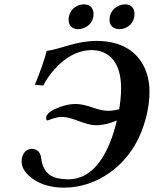

<svg xmlns="http://www.w3.org/2000/svg" viewBox="-20 -845 703 877"><path d="M513.7 -294.9Q463.9 -272.9 418 -272.9Q387.2 -272.9 330.6 -295.4Q290 -311 262.2 -311Q239.3 -311 203.1 -296.9Q198.7 -295.4 196.8 -294.9Q189.9 -294.9 190.9 -309.1Q191.4 -311 191.4 -312Q196.3 -334 249 -354.5Q289.1 -370.1 325.7 -370.1Q358.9 -370.1 411.6 -351.1Q445.3 -339.4 472.2 -338.9Q497.6 -338.9 524.4 -346.2Q557.1 -542 467.3 -598.1Q438.5 -615.7 401.9 -616.2Q306.2 -616.2 227.1 -526.4Q197.3 -492.7 177.7 -454.1L139.2 -458Q176.8 -548.3 193.4 -612.8Q214.4 -613.8 287.6 -636.2Q359.9 -657.7 418.9 -658.2Q561 -658.2 624.5 -564Q682.6 -476.1 652.8 -333Q614.3 -152.3 482.4 -57.1Q386.2 11.2 272.5 12.2Q170.4 11.7 111.3 -43Q73.2 -78.6 79.6 -119.1Q80.1 -121.1 80.1 -122.1Q86.9 -154.8 112.8 -163.1Q118.2 -164.6 123 -165Q158.2 -165 166.5 -131.8Q168 -126 168.5 -120.1Q177.7 -43.9 245.6 -30.3Q265.6 -26.4 291.5 -25.9Q414.1 -25.9 482.4 -193.8Q501.5 -240.7 513.7 -294.9ZM294.4 -768.1Q302.2 -805.7 337.9 -820.3Q350.6 -825.2 362.3 -825.2Q397.5 -825.2 405.8 -794.4Q408.7 -781.7 406.2 -768.1Q397.9 -730 361.3 -716.3Q350.1 -711.9 338.4 -711.9Q302.7 -711.9 294.4 -742.7Q292 -755.4 294.4 -768.1ZM481.4 -768.1Q489.3 -804.7 524.9 -819.8Q538.1 -824.7 550.3 -825.2Q585.9 -825.2 593.3 -793Q595.7 -780.8 593.3 -768.1Q585 -729 548.3 -715.8Q537.1 -711.9 526.4 -711.9Q490.2 -711.9 481.4 -742.7Q479 -755.4 481.4 -768.1Z"/></svg>

Font: Linux Libertine Slanted O
Style: Bold Slanted
Weight: 700
Designer: Philipp H. Poll
Foundry: Philipp H. Poll
Version: Version 5.0.0